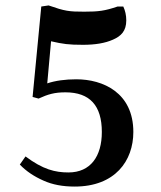

<svg xmlns="http://www.w3.org/2000/svg" viewBox="-20 -687 594 707"><path d="M255 0C404 0 471 -95 471 -201C471 -346 359 -395 261 -395C220 -395 184 -390 154 -380L168 -535C212 -525 232 -522 286 -522C330 -522 367 -528 396 -541C426 -554 445 -573 445 -612C445 -631 441 -648 434 -663H413C366 -647 343 -644 290 -644C234 -644 219 -646 159 -667L132 -663L100 -330L122 -324C157 -340 181 -347 221 -347C311 -347 355 -298 355 -201C355 -112 314 -52 232 -52C183 -52 138 -63 74 -111L53 -81C77 -56 106 -37 140 -22C173 -7 211 0 255 0Z"/></svg>

Font: Noto Nastaliq Urdu
Style: Regular
Weight: 400
Designer: Monotype Design Team (Patrick Giasson: type design, Kamal Mansour: OpenType code, Glenda Bellarosa). Updated by Simon Co
Foundry: Monotype Imaging Inc., Simon Cozens
Version: Version 3.009